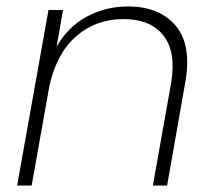

<svg xmlns="http://www.w3.org/2000/svg" viewBox="-20 -574 663 594"><path d="M453 0 509 -315Q526 -412 486 -463.5Q446 -515 362 -515Q278 -515 217 -463Q156 -411 133 -309L78 0H33L130 -543H175L155 -429Q189 -490 247.5 -522Q306 -554 376 -554Q473 -554 523.5 -494.5Q574 -435 553 -318L497 0Z"/></svg>

Font: Poppins ExtraLight
Style: Italic
Weight: 275
Italic angle: -10°
Designer: Ninad Kale (Devanagari), Jonny Pinhorn (Latin)
Foundry: Indian Type Foundry
Version: Version 3.200;PS 1.000;hotconv 16.6.54;makeotf.lib2.5.65590